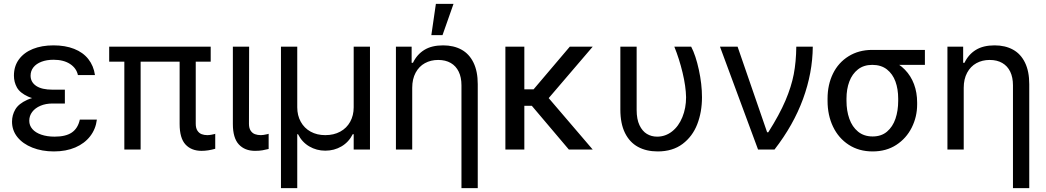

<svg xmlns="http://www.w3.org/2000/svg" viewBox="-20 -771 5394 990"><path d="M314.5 -276.4V-237.3H251Q215.8 -237.3 188.5 -225.6Q161.1 -213.9 146 -193.8Q130.9 -173.8 130.9 -148.4Q130.9 -124 147 -105.5Q163.1 -86.9 192.9 -76.7Q222.7 -66.4 261.7 -66.4Q319.3 -66.4 350.6 -87.9Q381.8 -109.4 391.6 -154.3H479.5Q473.6 -105.5 444.8 -68.4Q416 -31.2 368.2 -10.7Q320.3 9.8 257.8 9.8Q196.3 9.8 147 -9.8Q97.7 -29.3 69.8 -64Q42 -98.6 42 -143.6Q42 -177.7 59.1 -207Q76.2 -236.3 120.6 -256.3Q165 -276.4 242.2 -276.4ZM51.8 -380.9Q51.8 -429.7 77.6 -464.8Q103.5 -500 149.4 -518.6Q195.3 -537.1 255.9 -537.1Q316.4 -537.1 362.3 -519Q408.2 -501 435.5 -466.3Q462.9 -431.6 469.7 -383.8H381.8Q374 -419.9 340.8 -441.4Q307.6 -462.9 255.9 -462.9Q220.7 -462.9 193.8 -452.6Q167 -442.4 152.3 -423.8Q137.7 -405.3 137.7 -380.9Q137.7 -347.7 166.5 -328.1Q195.3 -308.6 251 -308.6H314.5V-253.9H242.2Q167 -253.9 125 -272.9Q83 -292 67.4 -319.8Q51.8 -347.7 51.8 -380.9Z M1066.4 -453.1H543V-530.3H1066.4ZM705.1 0H621.1V-530.3H705.1ZM989.3 -530.3V-132.8Q989.3 -110.4 998 -97.2Q1006.8 -84 1020 -79.1Q1033.2 -74.2 1048.8 -74.2Q1058.6 -74.2 1069.3 -76.2Q1080.1 -78.1 1087.9 -80.1Q1087.9 -81.1 1088.9 -81.1Q1089.8 -81.1 1089.8 -81.1V-3.9Q1052.7 6.8 1019.5 6.8Q966.8 6.8 936.5 -25.9Q906.2 -58.6 906.2 -131.8V-530.3Z M1264.6 -530.3 1263.7 -132.8Q1263.7 -110.4 1272.5 -97.2Q1281.2 -84 1294.9 -79.1Q1308.6 -74.2 1325.2 -74.2Q1336.9 -74.2 1358.4 -79.1Q1364.3 -81.1 1365.2 -81.1V-2.9Q1349.6 1 1333.5 3.9Q1317.4 6.8 1294.9 6.8Q1242.2 6.8 1211.4 -26.4Q1180.7 -59.6 1180.7 -131.8V-530.3Z M1428.7 -530.3H1512.7V-217.8Q1512.7 -175.8 1530.8 -143.1Q1548.8 -110.4 1581.5 -92.3Q1614.3 -74.2 1657.2 -74.2Q1701.2 -74.2 1734.4 -92.3Q1767.6 -110.4 1785.6 -143.1Q1803.7 -175.8 1803.7 -217.8V-530.3H1887.7V0H1803.7V-79.1H1798.8Q1778.3 -38.1 1740.7 -16.1Q1703.1 5.9 1657.2 5.9Q1612.3 5.9 1574.7 -16.1Q1537.1 -38.1 1516.6 -79.1H1512.7V199.2H1428.7Z M2105.5 0H2021.5V-530.3H2102.5V-447.3H2109.4Q2129.9 -490.2 2168 -513.7Q2206.1 -537.1 2264.6 -537.1Q2319.3 -537.1 2359.4 -515.1Q2399.4 -493.2 2421.4 -448.2Q2443.4 -403.3 2443.4 -336.9V199.2H2359.4V-331.1Q2359.4 -372.1 2345.2 -401.4Q2331.1 -430.7 2304.2 -446.3Q2277.3 -461.9 2239.3 -461.9Q2201.2 -461.9 2170.9 -445.3Q2140.6 -428.7 2123 -396Q2105.5 -363.3 2105.5 -318.4ZM2227.5 -751H2318.4L2261.7 -589.8H2204.1Z M2683.6 0H2585.9V-530.3H2683.6ZM2775.4 -225.6H2652.3L2636.7 -310.5H2731.4L2918 -530.3H3036.1ZM2718.8 -229.5 2781.2 -297.9 3036.1 0H2913.1Z M3262.7 -530.3V-204.1Q3262.7 -156.2 3277.3 -125.5Q3292 -94.7 3315.4 -80.6Q3338.9 -66.4 3368.2 -66.4Q3411.1 -66.4 3445.3 -93.3Q3479.5 -120.1 3498.5 -167Q3517.6 -213.9 3517.6 -269.5Q3516.6 -325.2 3499.5 -396.5Q3482.4 -467.8 3457 -530.3H3543.9Q3567.4 -485.4 3583.5 -411.1Q3599.6 -336.9 3599.6 -269.5Q3599.6 -193.4 3575.2 -130.4Q3550.8 -67.4 3499.5 -28.8Q3448.2 9.8 3371.1 9.8Q3312.5 9.8 3269.5 -13.7Q3226.6 -37.1 3202.6 -85.4Q3178.7 -133.8 3178.7 -206.1V-530.3Z M3692.4 -530.3H3783.2L3935.5 -88.9H3941.4Q3999 -179.7 4029.8 -252Q4060.5 -324.2 4072.8 -388.2Q4085 -452.1 4085.9 -530.3H4170.9Q4169.9 -395.5 4120.6 -260.7Q4071.3 -126 3973.6 0H3888.7Z M4477.5 -513.7Q4488.3 -512.7 4498 -507.3Q4507.8 -502 4520.5 -491.2Q4527.3 -486.3 4535.6 -481Q4543.9 -475.6 4553.7 -470.2Q4563.5 -464.8 4573.2 -460Q4615.2 -443.4 4646 -411.6Q4676.8 -379.9 4692.9 -336.9Q4709 -293.9 4709 -242.2V-232.4Q4709 -168.9 4681.2 -113.3Q4653.3 -57.6 4601.6 -23.9Q4549.8 9.8 4479.5 9.8Q4409.2 9.8 4356.4 -24.4Q4303.7 -58.6 4275.4 -117.7Q4247.1 -176.8 4247.1 -251V-262.7Q4247.1 -334 4274.9 -391.1Q4302.7 -448.2 4355.5 -481Q4408.2 -513.7 4477.5 -513.7ZM4479.5 -67.4Q4524.4 -67.4 4553.7 -92.3Q4583 -117.2 4597.2 -158.7Q4611.3 -200.2 4611.3 -251V-262.7Q4611.3 -311.5 4597.2 -350.6Q4583 -389.6 4553.2 -413.1Q4523.4 -436.5 4477.5 -436.5Q4433.6 -436.5 4403.8 -413.1Q4374 -389.6 4359.4 -350.6Q4344.7 -311.5 4344.7 -262.7V-251Q4344.7 -200.2 4359.4 -158.7Q4374 -117.2 4404.3 -92.3Q4434.6 -67.4 4479.5 -67.4ZM4749 -436.5H4477.5V-513.7H4749Z M4949.2 0H4865.2V-530.3H4946.3V-447.3H4953.1Q4973.6 -490.2 5011.7 -513.7Q5049.8 -537.1 5108.4 -537.1Q5163.1 -537.1 5203.1 -515.1Q5243.2 -493.2 5265.1 -448.2Q5287.1 -403.3 5287.1 -336.9V199.2H5203.1V-331.1Q5203.1 -372.1 5189 -401.4Q5174.8 -430.7 5147.9 -446.3Q5121.1 -461.9 5083 -461.9Q5044.9 -461.9 5014.6 -445.3Q4984.4 -428.7 4966.8 -396Q4949.2 -363.3 4949.2 -318.4Z"/></svg>

Font: Pretendard JP Variable
Style: Regular
Weight: 400
Designer: Base glyphs from Inter by Rasmus Andersson; Hangul glyphs from Noto Sans CJK(Source Han Sans) by Jang Soo-young and Kang
Foundry: Kil Hyung-jin
Version: Version 1.307;Glyphs 3.2 (3192)